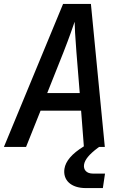

<svg xmlns="http://www.w3.org/2000/svg" viewBox="-21 -750 641 980"><path d="M-1 0H112L186 -185H393L407 -3C345 35 314 73 308 111C299 169 341 210 417 210H504L515 136H453C420 136 404 116 408 90C412 65 434 38 478 5L485 0H514L443 -730H301ZM220 -275 304 -486C333 -560 353 -618 360 -639C360 -618 363 -560 369 -485L386 -275Z"/></svg>

Font: JetBrains Mono SemiBold
Style: Italic
Weight: 472
Italic angle: -9°
Monospace: yes
Designer: Philipp Nurullin, Konstantin Bulenkov
Foundry: JetBrains
Version: Version 2.305